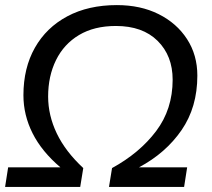

<svg xmlns="http://www.w3.org/2000/svg" viewBox="-22 -734 833 754"><path d="M-2 0 10 -77H215Q142 -139 106 -210.5Q70 -282 70 -360Q70 -467 115 -546.5Q160 -626 242.5 -670Q325 -714 437 -714Q530 -714 601 -678.5Q672 -643 712.5 -580.5Q753 -518 753 -437Q753 -313 691 -223Q629 -133 524 -77H713L701 0H406L418 -74Q526 -133 591 -219Q656 -305 656 -421Q656 -515 597 -573.5Q538 -632 433 -632Q348 -632 288.5 -596.5Q229 -561 198 -498Q167 -435 167 -355Q167 -281 201 -210Q235 -139 305 -74L293 0Z"/></svg>

Font: Mulish Medium
Style: Italic
Weight: 500
Italic angle: -9°
Designer: Vernon Adams
Foundry: Vernon Adams
Version: Version 3.603; ttfautohint (v1.8.3)